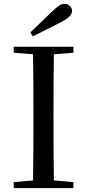

<svg xmlns="http://www.w3.org/2000/svg" viewBox="-20 -974 451 994"><path d="M137 -806 150 -786C200 -810 249 -835 297 -860C340 -882 353 -900 353 -918C353 -937 336 -954 314 -954C296 -954 279 -943 248 -913C214 -880 175 -843 137 -806ZM51 -701 151 -693C153 -593 153 -493 153 -392V-339C153 -239 153 -138 151 -40L51 -31V0H360V-31L259 -40C257 -140 257 -239 257 -340V-392C257 -493 257 -593 259 -693L360 -701V-732H51Z"/></svg>

Font: Noto Serif HK Medium
Style: Regular
Weight: 500
Designer: Ryoko NISHIZUKA 西塚涼子 (kana & ideographs); Frank Grießhammer (Latin, Greek & Cyrillic); Wenlong ZHANG 张文龙 (bopomofo); San
Foundry: Adobe
Version: Version 2.001;hotconv 1.1.0;makeotfexe 2.6.0